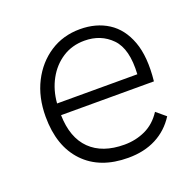

<svg xmlns="http://www.w3.org/2000/svg" viewBox="-97 -605 727 715"><g transform="rotate(-20 266.5 -248.0)"><path d="M296 8Q184 8 121 -58Q58 -124 58 -241Q58 -318 88 -377Q118 -436 170 -470Q222 -504 289 -504Q353 -504 400 -474Q447 -444 469.5 -383Q492 -322 482 -227H114Q116 -137 164 -90Q212 -43 299 -43Q344 -43 382.5 -61Q421 -79 447 -119L484 -88Q454 -41 406.5 -16.5Q359 8 296 8ZM290 -458Q241 -458 203 -433.5Q165 -409 142 -367Q119 -325 115 -273H433Q439 -372 397 -415Q355 -458 290 -458Z"/></g></svg>

Font: Livvic Light
Style: Regular
Weight: 300
Designer: Jacques Le Bailly, Baron von Fonthausen
Version: Version 1.001; ttfautohint (v1.8.2)